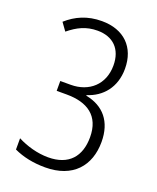

<svg xmlns="http://www.w3.org/2000/svg" viewBox="-137 -806 734 898"><g transform="rotate(20 229.5 -357.0)"><path d="M391 -551C391 -658 324 -724 214 -724C142 -724 87 -699 41 -658L69 -619C112 -654 153 -675 210 -675C287 -675 335 -629 335 -547C335 -452 269 -394 178 -394H126V-345H176C279 -345 347 -301 347 -194C347 -99 297 -39 194 -39C141 -39 85 -55 41 -78V-22C86 -1 138 10 197 10C335 10 405 -73 405 -192C405 -293 353 -354 264 -371V-374C338 -397 391 -458 391 -551Z"/></g></svg>

Font: Noto Sans Thai Looped Condensed Light
Style: Regular
Weight: 300
Width: 3
Designer: Sasikarn Vongin, Ben Mitchell
Foundry: The Fontpad Ltd
Version: Version 1.001